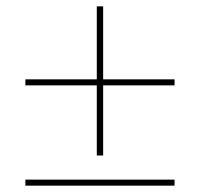

<svg xmlns="http://www.w3.org/2000/svg" viewBox="-20 -595 630 605"><path d="M285 -105H305V-326H530V-345H305V-575H285V-345H60V-326H285ZM60 -29V-10H530V-29Z"/></svg>

Font: Fixel Text Thin
Style: Regular
Weight: 100
Width: 4
Designer: AlfaBravo + MacPaw
Foundry: Kyrylo Tkachov, Marchela Mozhyna, Serhii Makarenko, Maria Weinstein, Zakhar Kryvoshyya
Version: Version 1.211